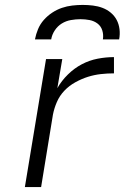

<svg xmlns="http://www.w3.org/2000/svg" viewBox="-20 -760 540 780"><path d="M81 0 167 -520H233L213 -402Q230 -432 256 -457.5Q282 -483 312.5 -499Q343 -515 376.5 -521.5Q410 -528 443 -528V-462Q416 -462 389.5 -459Q363 -456 337.5 -448Q312 -440 286.5 -426Q261 -412 241.5 -391.5Q222 -371 211 -345.5Q200 -320 195 -294L147 0ZM122 -600Q126 -621 134.5 -641.5Q143 -662 158 -679Q173 -696 192 -708.5Q211 -721 231.5 -728Q252 -735 273.5 -737.5Q295 -740 316 -740Q337 -740 357.5 -737.5Q378 -735 396.5 -728Q415 -721 430 -708.5Q445 -696 454 -679Q463 -662 465.5 -641.5Q468 -621 464 -600H398Q401 -619 395.5 -636.5Q390 -654 376 -664.5Q362 -675 344 -678.5Q326 -682 307 -682Q288 -682 268 -678.5Q248 -675 231 -664.5Q214 -654 202.5 -636.5Q191 -619 188 -600Z"/></svg>

Font: Iosevka Aile Light
Style: Italic
Weight: 300
Italic angle: -9°
Designer: Belleve Invis
Foundry: Belleve Invis
Version: Version 31.1.0; ttfautohint (v1.8.4)